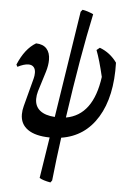

<svg xmlns="http://www.w3.org/2000/svg" viewBox="-60 -698 667 983"><g transform="rotate(5 274.0 -206.5)"><path d="M272 8Q257 117 245 230L237 241Q198 234 180 223L213 12Q139 11 100 -16.5Q61 -44 61 -94Q61 -115 67 -137L105 -281Q109 -296 109 -311Q109 -330 99.5 -340.5Q90 -351 73 -351Q50 -351 17 -334L11 -345Q46 -429 102 -462Q138 -461 156.5 -440.5Q175 -420 175 -383Q175 -355 165 -322L133 -219Q127 -198 127 -179Q127 -141 153.5 -119.5Q180 -98 230 -95L315 -643L324 -654Q350 -650 380 -636Q333 -418 287 -97Q425 -121 452 -320Q432 -406 413 -455L429 -468Q483 -448 518 -399Q523 -225 458 -118Q393 -11 272 8Z"/></g></svg>

Font: Alegreya Medium
Style: Italic
Weight: 500
Italic angle: -7°
Designer: Juan Pablo del Peral
Foundry: Huerta Tipografica
Version: Version 2.008; ttfautohint (v1.8)